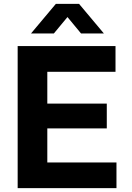

<svg xmlns="http://www.w3.org/2000/svg" viewBox="-20 -980 686 1000"><path d="M536.2 -311.2H76.4V-440.4H536.2ZM581.6 -606H76.4V-740H581.6ZM586.6 0H76.4V-134H586.6ZM226.4 0H72V-740H226.4ZM260.6 -805.8H141.6L271 -960H391.6L521 -805.8H402L331.4 -891.2Z"/></svg>

Font: Be Vietnam Pro Variable Thin
Style: Regular
Weight: 100
Designer: Lam Bao, Tony Le, Vietanh Nguyen
Foundry: Yellow Type Foundry
Version: Version 1.002